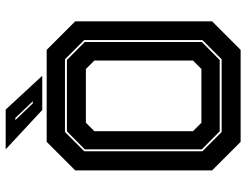

<svg xmlns="http://www.w3.org/2000/svg" viewBox="-118 -770 888 693"><g transform="rotate(-90 326.5 -424.0)"><path d="M160.5 0 57.5 -103V-597L160.5 -700H492.5L595.5 -597V-103L492.5 0ZM229.5 -141.5H423.5L454 -172V-528L423.5 -558.5H229.5L199 -528V-172ZM196 -68.5H458.5L528 -138V-564.5L458.5 -634H196L126.5 -564.5V-138ZM198.5 -75.5 133.5 -140V-562.5L198.5 -627H456L521 -562.5V-140L456 -75.5ZM399 -716H275.5L133.5 -848H277ZM307 -750 247 -813H239L299.5 -750Z"/></g></svg>

Font: Tourney ExtraBold
Style: Regular
Weight: 800
Designer: Tyler Finck
Foundry: Etcetera Type Co
Version: Version 1.015